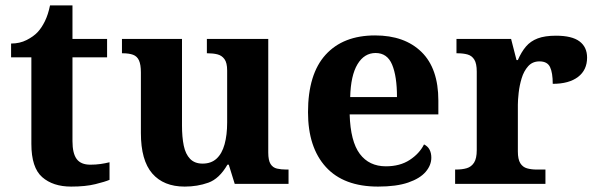

<svg xmlns="http://www.w3.org/2000/svg" viewBox="-20 -680 2206 710"><path d="M243 10Q176 10 136 -25Q96 -60 96 -148V-468H21V-519Q53 -519 78.5 -532Q104 -545 119 -561Q134 -577 146 -601.5Q158 -626 165 -660H248V-536H376V-468H248V-158Q248 -113 263.5 -92Q279 -71 314 -71Q334 -71 351.5 -73.5Q369 -76 385 -80V-15Q369 -8 332.5 1Q296 10 243 10Z M663 10Q585 10 543 -38.5Q501 -87 501 -188V-412Q501 -441 494 -456.5Q487 -472 472 -477.5Q457 -483 433 -483H431V-536H653V-216Q653 -173 659.5 -141.5Q666 -110 683 -92.5Q700 -75 729 -75Q761 -75 781 -93.5Q801 -112 810.5 -146.5Q820 -181 820 -227V-419Q820 -448 810 -461.5Q800 -475 784 -479Q768 -483 748 -483H745V-536H972V-116Q972 -87 980.5 -73.5Q989 -60 1004.5 -56.5Q1020 -53 1039 -53H1047V0H848L826 -71H821Q791 -19 750.5 -4.5Q710 10 663 10Z M1378 10Q1251 10 1185 -62.5Q1119 -135 1119 -265Q1119 -406 1184 -477.5Q1249 -549 1367 -549Q1476 -549 1538.5 -488Q1601 -427 1601 -308V-257H1273Q1276 -157 1310.5 -111Q1345 -65 1407 -65Q1459 -65 1495 -88.5Q1531 -112 1548 -146Q1562 -139 1568.5 -126.5Q1575 -114 1575 -97Q1575 -69 1554 -44.5Q1533 -20 1489.5 -5Q1446 10 1378 10ZM1448 -321Q1448 -398 1430 -441Q1412 -484 1369 -484Q1327 -484 1302 -442.5Q1277 -401 1275 -321Z M1663 0V-53H1666Q1689 -53 1706 -58Q1723 -63 1733 -78.5Q1743 -94 1743 -125V-415Q1743 -445 1734 -459.5Q1725 -474 1709 -478.5Q1693 -483 1671 -483H1668V-536H1870L1890 -458H1895Q1908 -488 1925 -508Q1942 -528 1968.5 -538Q1995 -548 2036 -548Q2095 -548 2123 -527Q2151 -506 2151 -467Q2151 -421 2117.5 -395.5Q2084 -370 2024 -370Q2024 -411 2014 -432Q2004 -453 1975 -453Q1949 -453 1933 -435Q1917 -417 1909 -390.5Q1901 -364 1898 -337Q1895 -310 1895 -293V-120Q1895 -91 1904 -76.5Q1913 -62 1929 -57.5Q1945 -53 1965 -53H1997V0Z"/></svg>

Font: Noto Serif Gujarati
Style: Bold
Weight: 700
Version: Version 2.102